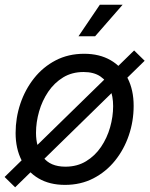

<svg xmlns="http://www.w3.org/2000/svg" viewBox="-24 -776 637 818"><path d="M252.9 11.7Q187.5 11.7 140.4 -15.9Q93.3 -43.5 67.9 -93.3Q42.5 -143.1 42.5 -209.5Q42.5 -273.9 62.7 -334.2Q83 -394.5 121.1 -442.6Q159.2 -490.7 213.1 -518.8Q267.1 -546.9 334.5 -546.9Q399.9 -546.9 447.3 -519.5Q494.6 -492.2 520 -442.4Q545.4 -392.6 545.4 -325.2Q545.4 -259.8 524.9 -199.5Q504.4 -139.2 466.1 -91.6Q427.7 -43.9 373.8 -16.1Q319.8 11.7 252.9 11.7ZM254.9 -65.9Q304.7 -65.9 342.8 -89.1Q380.9 -112.3 406.5 -150.1Q432.1 -188 445.1 -233.6Q458 -279.3 458 -323.7Q458 -365.7 444.8 -398.4Q431.6 -431.2 403.8 -450.2Q376 -469.2 332 -469.2Q282.7 -469.2 245.1 -446.3Q207.5 -423.3 181.6 -385.3Q155.8 -347.2 142.6 -301.3Q129.4 -255.4 129.4 -210Q129.4 -147.9 159.4 -106.9Q189.5 -65.9 254.9 -65.9ZM40.5 22 -4.4 -22 547.4 -561 592.3 -517.1ZM310.5 -621.6 401.4 -755.9H498.5L381.3 -621.6Z"/></svg>

Font: Inter 18pt
Style: Italic
Weight: 400
Italic angle: -9.3988°
Designer: Rasmus Andersson
Foundry: rsms
Version: Version 4.001;git-66647c0bb